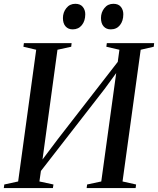

<svg xmlns="http://www.w3.org/2000/svg" viewBox="-30 -964 810 984"><path d="M-10.5 0 -8 -18.5 63 -34 155.5 -709 90 -724.5 92.5 -743H337L335 -724.5L264.5 -709L182 -104L161.5 -111.5L266 -250.5L600 -681L568.5 -610.5L582 -709L515 -724.5L517.5 -743H760L758 -724.5L691 -709L598 -34L667.5 -18.5L665 0H414L416.5 -18.5L489 -34L570 -622L591.5 -625L506 -508L151.5 -51.5L186 -132L172 -34L244 -18.5L241 0ZM342.5 -813.5Q319.5 -813.5 306 -828.8Q292.5 -844 292.5 -871.5Q292.5 -900.5 310 -922.5Q327.5 -944.5 356 -944.5Q381.5 -944.5 394.2 -928.8Q407 -913 407 -891Q407 -857 389.5 -835.2Q372 -813.5 342.5 -813.5ZM537.5 -813.5Q514.5 -813.5 501 -828.8Q487.5 -844 487.5 -871.5Q487.5 -900.5 505 -922.5Q522.5 -944.5 551 -944.5Q577 -944.5 589.5 -928.8Q602 -913 602 -891Q602 -857 584.8 -835.2Q567.5 -813.5 537.5 -813.5Z"/></svg>

Font: Merriweather 144pt
Style: Italic
Weight: 400
Italic angle: -7.8°
Version: Version 2.101